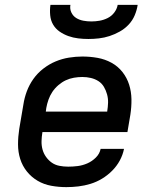

<svg xmlns="http://www.w3.org/2000/svg" viewBox="-20 -760 640 788"><path d="M252 8Q221 8 190.5 2.5Q160 -3 134.5 -18Q109 -33 90.5 -56Q72 -79 63 -107.5Q54 -136 54 -167.5Q54 -199 59 -231L76 -331Q80 -358 90 -385Q100 -412 117 -436Q134 -460 158 -478.5Q182 -497 208.5 -508Q235 -519 263 -523.5Q291 -528 318 -528Q350 -528 380.5 -522.5Q411 -517 437.5 -502.5Q464 -488 482.5 -464.5Q501 -441 510 -412.5Q519 -384 519.5 -352.5Q520 -321 515 -289L503 -218H154V-217Q151 -199 150.5 -181Q150 -163 154.5 -146.5Q159 -130 169 -116Q179 -102 192.5 -92.5Q206 -83 223.5 -79.5Q241 -76 260 -76Q279 -76 299 -78.5Q319 -81 338.5 -89.5Q358 -98 373.5 -113.5Q389 -129 393 -149H489Q484 -124 471.5 -101Q459 -78 440 -59Q421 -40 398.5 -26.5Q376 -13 351.5 -5.5Q327 2 302 5Q277 8 252 8ZM168 -302H420V-303Q423 -321 423.5 -338.5Q424 -356 419.5 -372.5Q415 -389 406.5 -403.5Q398 -418 384 -427Q370 -436 353 -440Q336 -444 318 -444Q301 -444 283.5 -441Q266 -438 250 -430.5Q234 -423 219.5 -410.5Q205 -398 195 -383Q185 -368 179 -351Q173 -334 170 -317ZM343 -600Q322 -600 301 -602.5Q280 -605 260.5 -612Q241 -619 224.5 -630.5Q208 -642 198 -659Q188 -676 186 -697.5Q184 -719 187 -740H269Q266 -723 273 -708.5Q280 -694 293 -686Q306 -678 322 -675Q338 -672 355 -672Q372 -672 389 -675Q406 -678 422 -686Q438 -694 449 -708.5Q460 -723 463 -740H545Q542 -719 533 -697.5Q524 -676 508 -659Q492 -642 471.5 -630.5Q451 -619 429.5 -612Q408 -605 386 -602.5Q364 -600 343 -600Z"/></svg>

Font: Iosevka Aile Medium Oblique
Style: Regular
Weight: 500
Italic angle: -9°
Designer: Belleve Invis
Foundry: Belleve Invis
Version: Version 31.1.0; ttfautohint (v1.8.4)